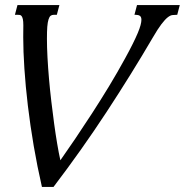

<svg xmlns="http://www.w3.org/2000/svg" viewBox="-20 -736 738 767"><path d="M193.8 10.7H147.5Q128.9 -70.3 114.7 -153.1Q100.6 -235.8 91.3 -314Q82 -392.1 77.4 -462.2Q72.8 -532.2 72.8 -587.4Q72.8 -600.1 73 -612.1Q73.2 -624 73.2 -635.3Q73.2 -650.9 71.3 -659.4Q69.3 -668 66.2 -671.9Q63 -675.8 59.1 -676.3Q55.2 -676.8 51.3 -676.8H39.6L49.8 -715.8H217.3L207 -676.8H194.3Q187 -676.8 182.1 -672.9Q177.2 -668.9 173.8 -658.2Q170.4 -647.5 168.9 -629.2Q167.5 -610.8 167.5 -582Q167.5 -547.9 169.7 -506.6Q171.9 -465.3 175.8 -420.7Q179.7 -376 185.1 -330.3Q190.4 -284.7 196.3 -241.9Q202.1 -199.2 208.5 -161.6Q214.8 -124 221.2 -95.7Q248.5 -134.3 281 -182.4Q313.5 -230.5 347.7 -283.2Q381.8 -335.9 415.8 -391.8Q449.7 -447.8 479.5 -502.4Q497.6 -535.2 510 -560.3Q522.5 -585.4 530.3 -604Q538.1 -622.6 541.5 -635.5Q544.9 -648.4 544.9 -656.7Q544.9 -668.5 538.8 -672.6Q532.7 -676.8 522.9 -676.8H517.1L527.3 -715.8H698.2L688 -676.8H685.5Q676.8 -676.8 668.5 -675.8Q660.2 -674.8 649.7 -666.5Q639.2 -658.2 624.8 -639.4Q610.4 -620.6 589.8 -585Q504.9 -439.9 406 -289.1Q307.1 -138.2 193.8 10.7Z"/></svg>

Font: Arian Grqi
Style: Italic
Weight: 400
Italic angle: -15°
Designer: Ruben Hakobyan (Tarumian)
Foundry: Ruben Hakobyan (Tarumian)
Version: Version 1.002